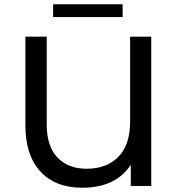

<svg xmlns="http://www.w3.org/2000/svg" viewBox="-20 -872 834 900"><path d="M689 -700H590V-303C590 -229.7 571.7 -174.3 535 -137C498.3 -99.7 448.7 -81 386 -81C328 -81 282.3 -98.7 249 -134C215.7 -169.3 199 -220.7 199 -288V-700H99V-285C99 -191 122.5 -118.7 169.5 -68C216.5 -17.3 281.7 8 365 8C469.7 8 545.7 -27.7 593 -99V0H689ZM229 -852V-792H555V-852Z"/></svg>

Font: ICO Headline
Style: Regular
Weight: 500
Designer: Julieta Ulanovsky
Foundry: Julieta Ulanovsky
Version: Version 7.200